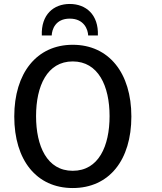

<svg xmlns="http://www.w3.org/2000/svg" viewBox="-20 -933 818 969"><path d="M643 -345C643 -125 531 16 347 16C164 16 52 -125 52 -345C52 -564 165 -707 347 -707C530 -707 643 -564 643 -345ZM533 -347C533 -499 476 -623 347 -623C218 -623 162 -499 162 -347C162 -196 217 -71 347 -71C478 -71 533 -196 533 -347ZM332 -913C414 -913 478 -859 474 -754H425C424 -783 405 -839 332 -839C259 -839 242 -783 241 -754H191C187 -859 250 -913 332 -913Z"/></svg>

Font: Repo Medium
Style: Regular
Weight: 500
Designer: Stefan Peev
Foundry: Context Ltd
Version: Version 1.502